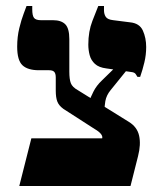

<svg xmlns="http://www.w3.org/2000/svg" viewBox="-20 -617 542 637"><path d="M44 0 84 -158H319Q321 -165 314.5 -173Q308 -181 294 -189L190 -256Q175 -267 170 -280.5Q165 -294 165 -316V-360Q165 -373 160 -378.5Q155 -384 143 -384H109Q72 -384 54.5 -400.5Q37 -417 37 -462Q37 -495 44 -523.5Q51 -552 58.5 -571.5Q66 -591 68 -597H87V-586Q87 -565 93 -557.5Q99 -550 116 -550H156Q183 -550 196.5 -536.5Q210 -523 210 -487V-379Q210 -354 215 -341Q220 -328 238 -318L407 -213Q435 -196 441.5 -167Q448 -138 438 -99L413 0ZM328 -255 277 -283Q280 -293 290 -313Q300 -333 318 -350L361 -392L402 -386L347 -318Q333 -301 329.5 -281.5Q326 -262 328 -255ZM436 -362Q434 -366 430 -371.5Q426 -377 416 -378L333 -390Q308 -393 295 -405Q282 -417 277.5 -434Q273 -451 273 -469Q273 -513 286.5 -547.5Q300 -582 306 -597H325V-583Q325 -570 331 -561Q337 -552 356 -550L411 -543Q443 -540 454 -515.5Q465 -491 465 -461Q465 -435 459 -410Q453 -385 445 -362Z"/></svg>

Font: Frank Ruhl Libre
Style: Bold
Weight: 700
Designer: Yanek Iontef
Foundry: Fontef
Version: Version 6.004